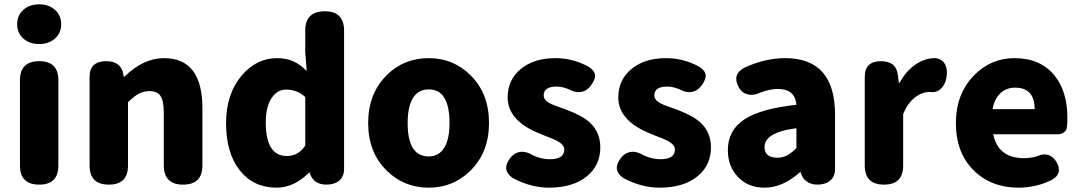

<svg xmlns="http://www.w3.org/2000/svg" viewBox="-20 -851 4982 885"><path d="M161 0Q72 0 72 -88V-481Q72 -569 161 -569Q249 -569 249 -481V-284V-88Q249 0 161 0ZM161 -648Q116 -648 87.5 -673.5Q59 -699 59 -739.5Q59 -780 87.5 -805.5Q116 -831 161 -831Q206 -831 234 -805Q262 -780 262 -739Q262 -699 233.5 -673.5Q205 -648 161 -648Z M482 0Q393 0 393 -88V-284V-497Q393 -569 470 -569Q539 -569 549 -506L550 -498H554Q641 -583 736 -583Q913 -583 913 -352V-89Q913 0 824 0Q735 0 735 -89V-330Q735 -387 719 -410Q704 -431 669 -431Q641 -431 618 -418Q599 -408 570 -380V-88Q570 0 482 0Z M1255 14Q1148 14 1085 -66Q1022 -146 1022 -284Q1022 -418 1095 -504Q1163 -583 1257 -583Q1301 -583 1335 -567Q1363 -554 1394 -524L1387 -609V-710Q1387 -799 1477 -799Q1566 -799 1566 -710V-399V-72Q1566 -37 1543 -18Q1521 0 1484 0Q1456 0 1436 -13Q1415 -28 1408 -53V-55H1404Q1335 14 1255 14ZM1302 -132Q1356 -132 1387 -180V-292V-404Q1350 -438 1299 -438Q1259 -438 1234 -402Q1205 -361 1205 -287Q1205 -132 1302 -132Z M1956 14Q1842 14 1762 -65Q1677 -149 1677 -284Q1677 -419 1762 -504Q1841 -583 1956 -583Q2070 -583 2149 -504Q2234 -420 2234 -284.5Q2234 -149 2149 -65Q2070 14 1956 14ZM1956 -130Q2004 -130 2029 -172Q2052 -211 2052 -284Q2052 -439 1956 -439Q1907 -439 1882 -397Q1859 -356 1859 -284Q1859 -130 1956 -130Z M2510 14Q2427 14 2344 -30Q2291 -66 2329 -119Q2349 -147 2379 -151Q2407 -154 2437 -135Q2476 -117 2514 -117Q2581 -117 2581 -162Q2581 -182 2554 -198Q2538 -208 2490 -226Q2476 -232 2468 -235Q2320 -294 2320 -402Q2320 -483 2380.5 -533Q2441 -583 2540 -583Q2621 -583 2694 -543Q2721 -525 2723 -504Q2724 -484 2703 -456Q2684 -431 2657.5 -427Q2631 -423 2603 -439Q2572 -452 2546 -452Q2486 -452 2486 -411Q2486 -391 2512 -376Q2528 -367 2575 -351Q2590 -346 2597 -343Q2665 -317 2699 -286Q2747 -241 2747 -172Q2747 -90 2687 -40Q2623 14 2510 14Z M3020 14Q2937 14 2854 -30Q2801 -66 2839 -119Q2859 -147 2889 -151Q2917 -154 2947 -135Q2986 -117 3024 -117Q3091 -117 3091 -162Q3091 -182 3064 -198Q3048 -208 3000 -226Q2986 -232 2978 -235Q2830 -294 2830 -402Q2830 -483 2890.5 -533Q2951 -583 3050 -583Q3131 -583 3204 -543Q3231 -525 3233 -504Q3234 -484 3213 -456Q3194 -431 3167.5 -427Q3141 -423 3113 -439Q3082 -452 3056 -452Q2996 -452 2996 -411Q2996 -391 3022 -376Q3038 -367 3085 -351Q3100 -346 3107 -343Q3175 -317 3209 -286Q3257 -241 3257 -172Q3257 -90 3197 -40Q3133 14 3020 14Z M3504 14Q3427 14 3380 -37Q3335 -85 3335 -159Q3335 -250 3410 -300Q3485 -350 3651 -368Q3645 -441 3565 -441Q3529 -441 3484 -424Q3453 -409 3427 -416Q3399 -422 3384 -451Q3354 -508 3411 -539Q3507 -583 3599 -583Q3829 -583 3829 -323V-161V-72Q3829 -37 3806 -18Q3784 0 3747 0Q3719 0 3698.5 -14.5Q3678 -29 3671 -55V-57H3667Q3588 14 3504 14ZM3565 -124Q3609 -124 3651 -169V-260Q3573 -250 3536 -226Q3504 -205 3504 -173Q3504 -124 3565 -124Z M4055 0Q3966 0 3966 -88V-284V-497Q3966 -569 4041 -569Q4112 -569 4119 -503L4123 -470H4127Q4157 -525 4202 -555Q4244 -583 4289 -583Q4292 -583 4294 -583Q4326 -577 4338 -551Q4349 -526 4342 -491Q4336 -460 4317 -442Q4297 -423 4268 -427Q4267 -427 4266 -427Q4231 -427 4200 -404Q4164 -377 4143 -325V-88Q4143 0 4055 0Z M4675 14Q4549 14 4469 -65Q4386 -146 4386 -284Q4386 -417 4469 -503Q4547 -583 4656 -583Q4775 -583 4840 -504Q4900 -430 4900 -308Q4900 -281 4897 -260Q4895 -249 4883.5 -240.5Q4872 -232 4857 -232H4725H4558Q4581 -122 4700 -122Q4731 -122 4761 -131Q4789 -144 4812.5 -136.5Q4836 -129 4851 -102Q4879 -51 4829 -22Q4756 14 4675 14ZM4555 -348H4652H4749Q4749 -447 4659 -447Q4620 -447 4593 -423Q4564 -397 4555 -348Z"/></svg>

Font: GenSenRounded TW H
Style: Regular
Weight: 900
Version: Version 1.501;PS 1;hotconv 16.6.51;makeotf.lib2.5.65220